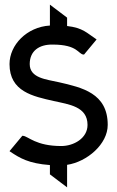

<svg xmlns="http://www.w3.org/2000/svg" viewBox="-20 -701 506 827"><path d="M21 -50 25 -47C66 -20 103 3 195 10V50L269 106V9C355 -4 444 -80 444 -163C444 -300 333 -324 233 -347C181 -359 108 -364 108 -425C108 -482 149 -510 207 -509C316 -509 317 -467 340 -466H342L396 -531L392 -534C355 -558 338 -581 269 -589V-625L195 -681V-591C95 -585 21 -507 21 -425C21 -306 123 -286 211 -266C278 -251 357 -242 357 -163C357 -105 297 -72 244 -72C134 -72 102 -114 79 -116H76Z"/></svg>

Font: Charger Pro
Style: BdNar
Weight: 700
Designer: Jasper
Foundry: Cannot Into Space Fonts
Version: Version 1.09